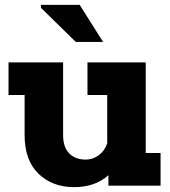

<svg xmlns="http://www.w3.org/2000/svg" viewBox="-20 -762 699 788"><path d="M403 -590H291L148 -730V-742H307ZM639 -134V0H425V-43Q371 6 284 6Q195 6 138 -49Q81 -104 81 -208V-372H15V-506H239V-208Q239 -158 264 -132.5Q289 -107 332 -107Q361 -107 385.5 -125Q410 -143 420 -174V-372H339V-506H578V-134Z"/></svg>

Font: Arvo
Style: Bold
Weight: 700
Designer: Anton Koovit (Cyrillic Expansion: Cyreal)
Foundry: Anton Koovit, Yassin Baggar
Version: Version 3.000